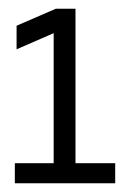

<svg xmlns="http://www.w3.org/2000/svg" viewBox="-20 -791 298 440"><path d="M14 -371V-417H103V-715L18 -678V-732L108 -771H153V-417H244V-371Z"/></svg>

Font: Lil Grotesk Medium
Style: Regular
Weight: 500
Designer: Bastien Sozeau
Foundry: NBR — Bastien Sozeau
Version: Version 3.003; ttfautohint (v1.8.4.7-5d5b);gftools[0.9.33]